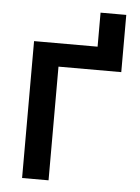

<svg xmlns="http://www.w3.org/2000/svg" viewBox="-50 -702 542 741"><g transform="rotate(5 221.5 -331.0)"><path d="M409.2 -440.4H166V0H63.5V-530.3H309.6V-662.1H409.2Z"/></g></svg>

Font: Pretendard GOV Medium
Style: Regular
Weight: 500
Designer: Base glyphs from Inter by Rasmus Andersson; Hangeul glyphs from Noto Sans CJK(Source Han Sans) by Jang Soo-young and Kan
Foundry: Kil Hyung-jin
Version: Version 1.309